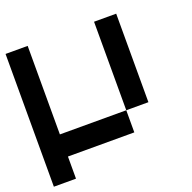

<svg xmlns="http://www.w3.org/2000/svg" viewBox="-120 -676 906 906"><g transform="rotate(-20 333.5 -222.5)"><path d="M555.6 -111.1H444.4V-555.6H555.6ZM111.1 0V111.1H0V-555.6H111.1V-111.1H444.4V0Z"/></g></svg>

Font: Pixeloid Mono
Style: Regular
Weight: 400
Monospace: yes
Designer: GGBotNet
Foundry: GGBotNet
Version: 0.5